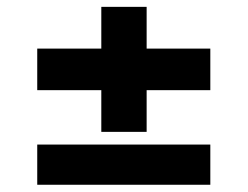

<svg xmlns="http://www.w3.org/2000/svg" viewBox="-20 -542 704 546"><path d="M578.1 -285.6H85.9V-403.8H578.1ZM578.1 -16.6H85.9V-130.9H578.1ZM268.1 -522.5H397V-167H268.1Z"/></svg>

Font: Wanted Sans Variable
Style: Regular
Weight: 400
Designer: Original Design by Kil Hyung-jin and Kang Hanbin, Wanted Lab, Inc; Hangeul from Source Han Sans by Jang Soo-young and Ka
Foundry: Wanted Lab, Inc.
Version: Version 1.003;Glyphs 3.2 (3227)